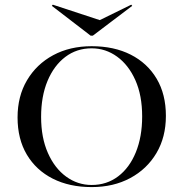

<svg xmlns="http://www.w3.org/2000/svg" viewBox="-20 -777 773 809"><path d="M366.1 11.3Q272.6 11.3 202.4 -24.2Q132.3 -59.7 93.1 -125.4Q54 -191.1 54 -282.3Q54 -371.8 94 -439.1Q133.9 -506.5 204 -544.4Q274.2 -582.3 366.1 -582.3Q460.5 -582.3 530.6 -546.8Q600.8 -511.3 639.9 -445.6Q679 -379.8 679 -288.7Q679 -199.2 639.1 -131.9Q599.2 -64.5 528.6 -26.6Q458.1 11.3 366.1 11.3ZM366.1 2.4Q429.8 2.4 477.8 -33.9Q525.8 -70.2 552.4 -135.5Q579 -200.8 579 -286.3Q579 -375 550.4 -439.1Q521.8 -503.2 473.4 -538.3Q425 -573.4 366.1 -573.4Q303.2 -573.4 255.2 -537.1Q207.3 -500.8 180.2 -435.9Q153.2 -371 153.2 -284.7Q153.2 -196.8 181.9 -132.3Q210.5 -67.7 258.9 -32.7Q307.3 2.4 366.1 2.4ZM533.1 -757.3 537.1 -752.4 371 -626.6H362.1L198.4 -752.4L202.4 -757.3L418.5 -686.3L373.4 -679Z"/></svg>

Font: Playfair 144pt SemiExpanded Medium
Style: Regular
Weight: 500
Width: 6
Designer: Claus Eggers Sørensen
Foundry: Claus Eggers Sørensen
Version: Version 2.203